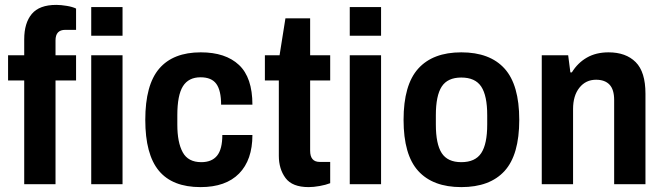

<svg xmlns="http://www.w3.org/2000/svg" viewBox="-20 -753 2712 785"><path d="M79 0V-424H13V-527H79V-592Q79 -659 110 -696Q141 -733 210 -733Q229 -733 253 -729Q277 -725 291 -718V-631H247Q207 -631 207 -588V-527H291V-424H207V0ZM353 -607V-724H481V-607ZM353 0V-527H481V0Z M800 12Q685 12 629.5 -55Q574 -122 574 -263Q574 -406 631 -472.5Q688 -539 801 -539Q902 -539 957 -487.5Q1012 -436 1012 -325H884Q884 -383 864.5 -410Q845 -437 800 -437Q751 -437 728 -400.5Q705 -364 705 -282V-243Q705 -171 727 -130.5Q749 -90 803 -90Q846 -90 867.5 -116.5Q889 -143 889 -201H1012Q1012 -99 957.5 -43.5Q903 12 800 12Z M1242 12Q1175 12 1147.5 -25Q1120 -62 1120 -116V-424H1063V-527H1123L1147 -678H1248V-527H1330V-424H1248V-137Q1248 -91 1287 -91H1330V-4Q1312 3 1287 7.5Q1262 12 1242 12Z M1410 -607V-724H1538V-607ZM1410 0V-527H1538V0Z M1866 12Q1750 12 1690 -54Q1630 -120 1630 -263Q1630 -406 1690 -472.5Q1750 -539 1866 -539Q1983 -539 2043 -472.5Q2103 -406 2103 -263Q2103 -120 2043 -54Q1983 12 1866 12ZM1866 -90Q1923 -90 1947.5 -127Q1972 -164 1972 -244V-282Q1972 -362 1947.5 -399Q1923 -436 1866 -436Q1810 -436 1786 -399Q1762 -362 1762 -282V-244Q1762 -164 1786 -127Q1810 -90 1866 -90Z M2195 0V-527H2303L2312 -457H2318Q2342 -496 2379.5 -517.5Q2417 -539 2468 -539Q2539 -539 2579 -499Q2619 -459 2619 -370V0H2491V-344Q2491 -387 2472 -407Q2453 -427 2417 -427Q2375 -427 2349 -394.5Q2323 -362 2323 -307V0Z"/></svg>

Font: Archivo SemiCondensed
Style: Bold
Weight: 680
Width: 4
Designer: Hector Gatti
Foundry: Omnibus-Type
Version: Version 2.001; ttfautohint (v1.8.3)